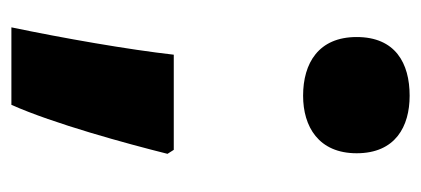

<svg xmlns="http://www.w3.org/2000/svg" viewBox="-221 -379 739 337"><g transform="rotate(90 148.5 -210.5)"><path d="M45 -467C45 -400 91 -373 148 -373C202 -373 249 -400 249 -467C249 -535 202 -560 148 -560C91 -560 45 -535 45 -467ZM250 -135 243 -146H76C67 -66 47 48 28 139H164C197 65 232 -63 250 -135Z"/></g></svg>

Font: Noto Sans Canadian Aboriginal Black
Style: Regular
Weight: 900
Designer: Monotype Design Team, Typotheque's Kevin King
Foundry: Monotype Imaging Inc.
Version: Version 2.004